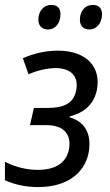

<svg xmlns="http://www.w3.org/2000/svg" viewBox="-21 -751 447 781"><path d="M343 -631C370 -631 394 -655 394 -693C394 -717 381 -731 357 -731C323 -731 304 -703 304 -671C304 -645 319 -631 343 -631ZM175 -631C202 -631 225 -655 225 -693C225 -717 213 -731 188 -731C154 -731 135 -703 135 -671C135 -645 151 -631 175 -631ZM134 10C249 10 321 -44 339 -127C351 -188 338 -252 262 -274L263 -278C324 -293 361 -328 373 -385C391 -474 335 -545 215 -545C166 -545 116 -534 72 -514L95 -449C132 -465 172 -474 205 -474C268 -474 300 -440 289 -384C279 -333 243 -312 173 -312H117L101 -242H168C243 -242 271 -200 259 -141C247 -86 201 -60 133 -60C86 -60 40 -72 -1 -93V-18C35 -1 83 10 134 10Z"/></svg>

Font: Noto Sans SemiCondensed
Style: Italic
Weight: 400
Width: 4
Italic angle: -12°
Designer: Monotype Design Team
Foundry: Monotype Imaging Inc.
Version: Version 2.013